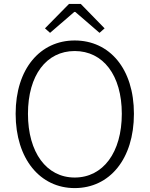

<svg xmlns="http://www.w3.org/2000/svg" viewBox="-20 -949 766 982"><path d="M362 13C540 13 665 -135 665 -367C665 -598 540 -742 362 -742C186 -742 60 -598 60 -367C60 -135 186 13 362 13ZM362 -41C218 -41 123 -169 123 -367C123 -565 218 -688 362 -688C507 -688 603 -565 603 -367C603 -169 507 -41 362 -41ZM210 -804 236 -781 360 -888H365L489 -781L515 -804L393 -929H333Z"/></svg>

Font: Noto Sans CJK KR Light
Style: Regular
Weight: 300
Designer: Ryoko NISHIZUKA (kana & ideographs); Paul D. Hunt (Latin, Greek & Cyrillic); Wenlong ZHANG (bopomofo); Sandoll Communica
Foundry: Adobe Systems Incorporated
Version: Version 1.004;PS 1.004;hotconv 1.0.82;makeotf.lib2.5.63406